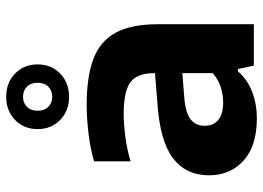

<svg xmlns="http://www.w3.org/2000/svg" viewBox="-138 -726 873 638"><g transform="rotate(-90 299.0 -406.5)"><path d="M225.5 10Q133.5 10 84.8 -34.2Q36 -78.5 36 -149Q36 -225.5 92.8 -268.8Q149.5 -312 276 -320.5L375.5 -328.5V-330.5Q375.5 -388.5 344.8 -410.5Q314 -432.5 241 -432.5Q207.5 -432.5 164.5 -427Q121.5 -421.5 82.5 -409.5V-531Q125.5 -543.5 176 -549.5Q226.5 -555.5 269.5 -555.5Q362.5 -555.5 421.8 -533.5Q481 -511.5 509.5 -459.8Q538 -408 538 -318.5V0H400.5L389 -53H381.5Q354 -21 313.2 -5.5Q272.5 10 225.5 10ZM200.5 -163.5Q200.5 -134.5 219.8 -118.2Q239 -102 278.5 -102Q303 -102 328.5 -110Q354 -118 375.5 -136.5V-237.5L292 -231Q242 -226.5 221.2 -209.5Q200.5 -192.5 200.5 -163.5ZM297 -614Q250.5 -614 220 -643.5Q189.5 -673 189.5 -718.5Q189.5 -764 220 -793.5Q250.5 -823 297 -823Q343.5 -823 374 -793.5Q404.5 -764 404.5 -718.5Q404.5 -673 374 -643.5Q343.5 -614 297 -614ZM297 -670Q317.5 -670 330.5 -683Q343.5 -696 343.5 -718.5Q343.5 -741 330.5 -754Q317.5 -767 297 -767Q276.5 -767 263.5 -754Q250.5 -741 250.5 -718.5Q250.5 -696 263.5 -683Q276.5 -670 297 -670Z"/></g></svg>

Font: Encode Sans SmExp
Style: Bold
Weight: 700
Width: 6
Designer: Multiple Designers
Foundry: Impallari Type
Version: Version 3.002; ttfautohint (v1.8.3) -l 8 -r 50 -G 200 -x 14 